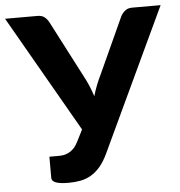

<svg xmlns="http://www.w3.org/2000/svg" viewBox="-64 -776 783 833"><g transform="rotate(-5 327.0 -359.5)"><path d="M168.5 -112.5Q178.5 -112.5 189.8 -114.2Q201 -116 212.2 -121.8Q223.5 -127.5 234 -138Q244.5 -148.5 253.5 -166.5L279.5 -218L-11.5 -725.5H129.5Q149 -725.5 160.5 -716.2Q172 -707 179.5 -692.5L305.5 -449.5Q318 -426.5 327.8 -403.5Q337.5 -380.5 345 -357Q358.5 -404 381 -449.5L492 -692.5Q498 -704.5 510.2 -715Q522.5 -725.5 541.5 -725.5H666L373.5 -103Q357.5 -69.5 339 -48Q320.5 -26.5 299.2 -14.2Q278 -2 254 2.8Q230 7.5 202.5 7.5Q163 7.5 145.5 0.5Q128 -6.5 128 -20V-112.5H168.5Z"/></g></svg>

Font: Lato Heavy
Style: Regular
Weight: 800
Designer: Lukasz Dziedzic
Foundry: tyPoland Lukasz Dziedzic
Version: Version 2.007; 2014-02-27